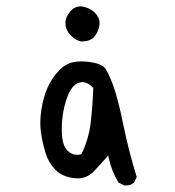

<svg xmlns="http://www.w3.org/2000/svg" viewBox="-20 -569 540 593"><path d="M368.2 3.9Q383.8 3.9 394 -4.9L402.3 -22Q377.4 -102.5 360.8 -184.1Q344.2 -265.6 328.6 -307.6Q313 -349.6 301.3 -361.8L298.8 -363.8Q286.1 -373.5 257.8 -377.4Q244.6 -379.4 231.4 -379.4Q218.3 -379.4 206.1 -377Q182.1 -372.1 161.6 -350.6Q119.1 -306.2 107.9 -230.5Q104.5 -209 104.5 -191.2Q104.5 -173.3 106.4 -160.4Q108.4 -147.5 110.4 -136.7Q114.7 -115.7 120.6 -96.7Q128.9 -68.8 149.9 -45.9Q169.9 -23.9 207.5 -19Q213.4 -18.1 219.2 -18.1Q248 -18.1 268.6 -38.6Q293.5 -64.5 308.1 -82L314 -88.9L315.9 -80.1Q325.2 -39.6 345.7 -5.4L363.3 3.4Q365.7 3.9 368.2 3.9ZM231.4 -92.8Q224.1 -90.8 220.2 -90.8Q209.5 -90.8 202.1 -94.2Q193.8 -98.1 188 -104Q172.4 -119.6 170.9 -161.1Q170.9 -167 170.9 -172.9Q170.9 -207.5 179.2 -241.2Q190.4 -286.1 207.5 -303.2Q216.8 -312.5 229 -314.9Q231.9 -315.4 235.1 -315.4Q238.3 -315.4 243.2 -314Q254.4 -311.5 266.6 -298.8L268.1 -297.9Q266.1 -242.7 260.3 -191.4Q254.4 -140.1 231.4 -92.8ZM287.6 -497.1Q287.6 -515.1 272.5 -530.3Q258.8 -543.5 238.8 -547.9Q233.4 -549.3 228.5 -549.3Q212.4 -549.3 200.2 -537.1Q182.1 -518.6 182.1 -496.6Q182.1 -476.1 200.2 -458Q213.9 -444.3 231 -440.9Q257.3 -440.9 269.5 -453.6Q281.2 -465.3 286.1 -486.3Q287.6 -491.7 287.6 -497.1Z"/></svg>

Font: Bakudai
Style: Light
Weight: 300
Version: Version 1.48